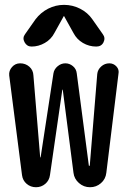

<svg xmlns="http://www.w3.org/2000/svg" viewBox="-20 -785 540 805"><path d="M72.3 -50.8 18.6 -468.8Q16.6 -488.3 30.3 -503.9Q43.9 -519.5 64.5 -519.5Q86.9 -519.5 103 -505.4Q119.1 -491.2 120.1 -468.8L148.4 -126Q148.4 -125 149.4 -125Q150.4 -125 150.4 -126L204.1 -477.5Q207 -495.1 221.7 -507.3Q236.3 -519.5 253.9 -519.5Q271.5 -519.5 285.6 -507.8Q299.8 -496.1 301.8 -477.5L352.5 -90.8Q352.5 -89.8 354.5 -89.8Q356.4 -89.8 356.4 -90.8L387.7 -474.6Q389.6 -493.2 404.3 -506.3Q418.9 -519.5 438.5 -519.5Q456.1 -519.5 468.3 -506.3Q480.5 -493.2 476.6 -474.6L425.8 -60.5Q422.9 -34.2 403.3 -17.1Q383.8 0 357.4 0Q331.1 0 311 -17.6Q291 -35.2 288.1 -60.5L243.2 -408.2Q243.2 -409.2 242.2 -409.2Q241.2 -409.2 241.2 -408.2L189.5 -50.8Q186.5 -28.3 169.9 -14.2Q153.3 0 130.9 0Q108.4 0 91.8 -14.2Q75.2 -28.3 72.3 -50.8ZM367.2 -704.1 411.1 -641.6Q422.9 -626 414.1 -607.9Q405.3 -589.8 383.8 -589.8Q353.5 -589.8 327.6 -605Q301.8 -620.1 288.1 -646.5L249 -716.8Q249 -717.8 248 -717.8Q247.1 -717.8 247.1 -716.8L208 -646.5Q194.3 -620.1 168 -605Q141.6 -589.8 112.3 -589.8Q92.8 -589.8 83 -607.9Q73.2 -626 85 -641.6L128.9 -704.1Q150.4 -732.4 181.6 -748.5Q212.9 -764.6 248.5 -764.6Q284.2 -764.6 315.9 -748.5Q347.7 -732.4 367.2 -704.1Z"/></svg>

Font: Rounded-X Mgen+ 1mn medium
Style: Regular
Weight: 500
Designer: [Source Han Sans]
Ryoko NISHIZUKA  (kana & ideographs); Paul D. Hunt (Latin, Greek & Cyrillic); Wenlong ZHANG  (bopomofo
Version: Version 1.059.20150602